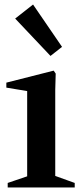

<svg xmlns="http://www.w3.org/2000/svg" viewBox="-20 -828 350 848"><path d="M14 0V-20L111 -53L100 -30V-445L111 -424L8 -441V-463L217 -516L226 -503L224 -431V-31L213 -55L310 -20V0ZM203 -581 47 -746 126 -808 254 -621Z"/></svg>

Font: Wittgenstein SemiBold
Style: Regular
Weight: 600
Designer: Jörg Drees
Foundry: Jörg Drees
Version: Version 1.500